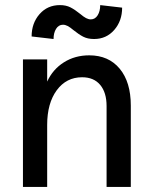

<svg xmlns="http://www.w3.org/2000/svg" viewBox="-20 -733 598 753"><path d="M302 -430Q240 -430 202.5 -379Q165 -328 165 -243V0H70V-500H165V-413Q187 -461 230.5 -488.5Q274 -516 330 -516Q406 -516 449.5 -463.5Q493 -411 493 -319V0H398V-317Q398 -370 373 -400Q348 -430 302 -430ZM215 -713Q239 -713 256.5 -704Q274 -695 295 -678Q308 -667 317.5 -662Q327 -657 336 -657Q353 -657 363 -673Q373 -689 373 -713L459 -703Q459 -651 428 -615.5Q397 -580 349 -580Q324 -580 306.5 -589Q289 -598 268 -615Q255 -626 245.5 -631Q236 -636 227 -636Q210 -636 200 -620Q190 -604 190 -580L104 -590Q104 -642 135 -677.5Q166 -713 215 -713Z"/></svg>

Font: MedMera Sans Display
Style: Regular
Weight: 500
Designer: Kasper Nordkvist
Foundry: UNCUT.wtf
Version: Version 1.300